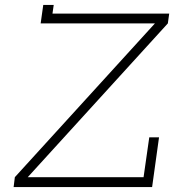

<svg xmlns="http://www.w3.org/2000/svg" viewBox="-20 -755 703 775"><path d="M621.9 -200.6H582.5L559.5 -39.8H92L657.5 -660.6L663 -700H191.8L196.8 -735H154.6L144.1 -660.6H605.4L39.9 -39.8L35 0H594Z"/></svg>

Font: Josefin Slab Thin
Style: Italic
Weight: 100
Italic angle: -12°
Designer: Santiago Orozco
Foundry: Typemade
Version: Version 2.000